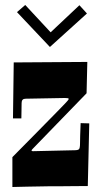

<svg xmlns="http://www.w3.org/2000/svg" viewBox="-20 -749 409 772"><path d="M66.9 -335 66.4 -301.3Q65.9 -288.6 65.9 -272.9H32.2L35.2 -498L331.1 -500L328.1 -374L110.8 -149.9Q102.1 -141.1 112.8 -141.1L283.2 -145Q291.5 -145 296.6 -148.2Q301.8 -151.4 301.8 -173.3Q301.8 -195.3 304.2 -253.9L338.9 -252.9L333 -1Q297.9 -0.5 267.6 -0.5L214.8 0Q195.3 0 175.8 0L89.8 1.5Q61.5 2.4 29.8 2.9V-117.2Q91.8 -180.2 127 -215.6Q162.1 -251 182.1 -271.7Q202.1 -292.5 218.3 -308.6Q253.9 -344.7 255.6 -349.1Q257.3 -353.5 252.7 -354.2Q248 -355 241.2 -355L83 -352.1Q66.9 -352.1 66.9 -335ZM180.7 -560.1 48.3 -700.2 81.5 -729 183.6 -619.1 299.3 -728 329.6 -694.8Z"/></svg>

Font: Smokum
Style: Regular
Weight: 400
Designer: Astigmatic (AOETI)
Foundry: Astigmatic (AOETI)
Version: Version 1.001